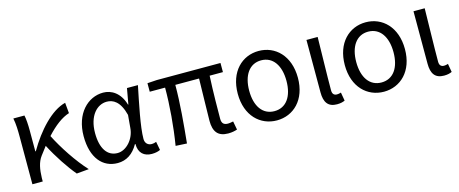

<svg xmlns="http://www.w3.org/2000/svg" viewBox="-37 -1033 3642 1523"><g transform="rotate(-15 1783.5 -272.0)"><path d="M454 9 555 0C472 -89 383 -225 329 -332C396 -405 458 -451 518 -470L510 -557C393 -528 272 -395 186 -246H182V-416C182 -464 179 -514 172 -543H81C91 -495 92 -438 92 -394V0H177V-28C179 -99 189 -156 222 -200L273 -267C325 -166 397 -58 454 9Z M791 13C862 13 919 -24 960 -97H964C964 -22 1007 13 1071 13C1103 13 1126 6 1140 -1L1127 -71C1116 -66 1102 -63 1090 -63C1060 -63 1036 -82 1036 -119C1036 -218 1075 -400 1104 -543H1014L991 -414H988C958 -517 888 -557 821 -557C695 -557 583 -448 583 -262C583 -83 668 13 791 13ZM810 -64C726 -64 677 -136 677 -263C677 -406 751 -480 830 -480C881 -480 937 -453 967 -335L958 -232C952 -140 881 -64 810 -64Z M1698 13C1729 13 1754 7 1772 1L1759 -69C1739 -65 1725 -63 1716 -63C1682 -63 1665 -78 1665 -116C1665 -169 1666 -344 1673 -468H1782V-543H1259L1181 -538V-468H1307C1307 -321 1293 -153 1268 0L1360 5C1375 -147 1391 -315 1391 -468H1586C1584 -348 1579 -179 1579 -122C1579 -35 1612 13 1698 13Z M2098 13C2234 13 2345 -90 2345 -271C2345 -453 2234 -557 2098 -557C1962 -557 1851 -453 1851 -271C1851 -90 1962 13 2098 13ZM2098 -63C2001 -63 1945 -144 1945 -271C1945 -397 2001 -480 2098 -480C2195 -480 2251 -397 2251 -271C2251 -144 2195 -63 2098 -63Z M2591 13C2622 13 2641 7 2656 0L2644 -69C2632 -65 2621 -63 2611 -63C2588 -63 2573 -75 2573 -106C2573 -237 2578 -396 2580 -543H2488V-112C2488 -32 2517 13 2591 13Z M2977 13C3113 13 3224 -90 3224 -271C3224 -453 3113 -557 2977 -557C2841 -557 2730 -453 2730 -271C2730 -90 2841 13 2977 13ZM2977 -63C2880 -63 2824 -144 2824 -271C2824 -397 2880 -480 2977 -480C3074 -480 3130 -397 3130 -271C3130 -144 3074 -63 2977 -63Z M3470 13C3501 13 3520 7 3535 0L3523 -69C3511 -65 3500 -63 3490 -63C3467 -63 3452 -75 3452 -106C3452 -237 3457 -396 3459 -543H3367V-112C3367 -32 3396 13 3470 13Z"/></g></svg>

Font: ChiuKong Gothic CL
Style: Regular
Weight: 400
Designer: Ryoko NISHIZUKA 西塚涼子 (kana, bopomofo & ideographs); Paul D. Hunt (Latin, Greek & Cyrillic); Sandoll Communications 산돌커뮤니
Foundry: Adobe
Version: Version 1.300